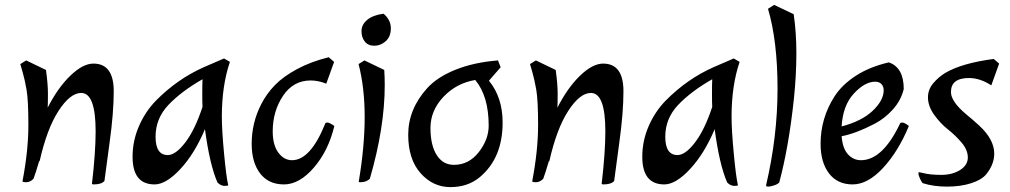

<svg xmlns="http://www.w3.org/2000/svg" viewBox="-20 -732 4128 785"><path d="M72 9Q96 -117 96 -220Q96 -323 88.5 -365.5Q81 -408 72.5 -437Q64 -466 63 -470L87 -485L168 -446Q176 -388 176 -349Q176 -310 175 -292Q217 -374 268 -423Q319 -472 362 -472Q445 -472 445 -359Q445 -271 428 -148.5Q411 -26 407 8Q395 22 363 22Q356 22 356 19Q371 -109 371 -195Q371 -352 312 -352Q267 -352 219.5 -279Q172 -206 142 -73H140Q126 -25 117 -1Q103 13 87.5 13Q72 13 72 9Z M815 -458 896 -493 920 -479Q887 -382 887 -255Q887 -201 896 -105Q905 -9 913 25Q913 28 898 28Q883 28 869 14Q837 -60 818 -204Q776 -104 717.5 -41Q659 22 612 22Q522 22 522 -91Q522 -156 548 -216Q574 -276 618 -321Q706 -410 815 -458ZM666 -98Q698 -98 737.5 -149.5Q777 -201 808 -295Q807 -309 807 -349Q807 -389 808 -408Q722 -359 669 -303.5Q616 -248 616 -173Q616 -98 666 -98Z M1009 -144Q1009 -230 1048 -306Q1070 -349 1104 -384Q1138 -419 1194.5 -449.5Q1251 -480 1324 -498L1346 -479L1314 -390Q1281 -403 1250 -403Q1179 -403 1137 -340Q1095 -277 1095 -195Q1095 -139 1118 -108Q1141 -77 1174 -77Q1249 -77 1309 -225Q1310 -231 1318.5 -231Q1327 -231 1347 -217Q1323 -116 1263.5 -47Q1204 22 1141 22Q1078 22 1043.5 -23Q1009 -68 1009 -144Z M1551 -446Q1553 -416 1553 -384Q1553 -210 1492 -1Q1478 13 1454 13Q1449 13 1447.5 12Q1446 11 1447 9Q1471 -134 1471 -254Q1471 -374 1446 -470L1470 -485ZM1548 -676Q1578 -651 1578 -616.5Q1578 -582 1557 -563.5Q1536 -545 1510.5 -545Q1485 -545 1471.5 -562Q1458 -579 1458 -605Q1458 -631 1481 -650.5Q1504 -670 1548 -676Z M2027 -457 1979 -402Q2035 -334 2035 -231Q2035 -86 1942 -8Q1893 33 1821.5 33Q1750 33 1699.5 -24Q1649 -81 1649 -181Q1649 -286 1727 -372Q1768 -417 1842.5 -447Q1917 -477 2016 -485ZM1836 -58Q1897 -58 1937.5 -110Q1978 -162 1978 -218Q1978 -339 1923 -405Q1846 -392 1793 -336Q1740 -280 1740 -209Q1740 -138 1765.5 -98Q1791 -58 1836 -58Z M2156 9Q2180 -117 2180 -220Q2180 -323 2172.5 -365.5Q2165 -408 2156.5 -437Q2148 -466 2147 -470L2171 -485L2252 -446Q2260 -388 2260 -349Q2260 -310 2259 -292Q2301 -374 2352 -423Q2403 -472 2446 -472Q2529 -472 2529 -359Q2529 -271 2512 -148.5Q2495 -26 2491 8Q2479 22 2447 22Q2440 22 2440 19Q2455 -109 2455 -195Q2455 -352 2396 -352Q2351 -352 2303.5 -279Q2256 -206 2226 -73H2224Q2210 -25 2201 -1Q2187 13 2171.5 13Q2156 13 2156 9Z M2899 -458 2980 -493 3004 -479Q2971 -382 2971 -255Q2971 -201 2980 -105Q2989 -9 2997 25Q2997 28 2982 28Q2967 28 2953 14Q2921 -60 2902 -204Q2860 -104 2801.5 -41Q2743 22 2696 22Q2606 22 2606 -91Q2606 -156 2632 -216Q2658 -276 2702 -321Q2790 -410 2899 -458ZM2750 -98Q2782 -98 2821.5 -149.5Q2861 -201 2892 -295Q2891 -309 2891 -349Q2891 -389 2892 -408Q2806 -359 2753 -303.5Q2700 -248 2700 -173Q2700 -98 2750 -98Z M3145 -712 3225 -674Q3236 -600 3236 -513.5Q3236 -427 3226 -329Q3205 -131 3166 14Q3160 21 3145 26Q3130 31 3121 31Q3112 31 3112 26Q3159 -174 3159 -369Q3159 -564 3120 -696Z M3675 -368Q3664 -322 3631 -285Q3598 -248 3556 -226Q3479 -186 3421 -175Q3425 -125 3447 -101Q3469 -77 3500 -77Q3588 -77 3659 -225Q3660 -231 3669 -231Q3678 -231 3696 -217Q3653 -113 3590.5 -45.5Q3528 22 3466 22Q3404 22 3369.5 -23Q3335 -68 3335 -144Q3335 -249 3392 -338Q3423 -386 3479.5 -422.5Q3536 -459 3614 -477Q3675 -456 3675 -368ZM3558 -398Q3516 -398 3471 -349.5Q3426 -301 3421 -215Q3504 -237 3548.5 -279.5Q3593 -322 3593 -363Q3593 -378 3584 -388Q3575 -398 3558 -398Z M4065 -472 4033 -383Q3987 -413 3942 -413Q3868 -413 3868 -356Q3868 -317 3930 -265Q3957 -243 3983 -219Q4045 -162 4045 -104Q4045 -59 4011 -18Q3992 4 3949.5 17.5Q3907 31 3852 31Q3797 31 3753 17Q3748 13 3741.5 -1.5Q3735 -16 3735 -22Q3735 -28 3737.5 -28Q3740 -28 3752 -25Q3782 -17 3828 -17Q3874 -17 3905.5 -37Q3937 -57 3937 -88Q3937 -119 3911.5 -149Q3886 -179 3855.5 -203Q3825 -227 3799.5 -262.5Q3774 -298 3774 -334Q3774 -366 3795.5 -391.5Q3817 -417 3845 -434Q3913 -474 4043 -491Z"/></svg>

Font: Julee
Style: Regular
Weight: 400
Version: Version 1.001